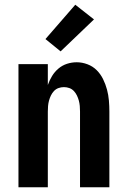

<svg xmlns="http://www.w3.org/2000/svg" viewBox="-20 -791 540 811"><path d="M58 0V-520H182V-432Q189 -452 200 -470Q211 -488 227 -501.5Q243 -515 263 -521.5Q283 -528 304 -528Q327 -528 349.5 -519.5Q372 -511 388.5 -494.5Q405 -478 415.5 -456.5Q426 -435 432 -412.5Q438 -390 440 -366.5Q442 -343 442 -320V0H318V-320Q318 -332 317 -343.5Q316 -355 313 -366Q310 -377 305 -387.5Q300 -398 292 -406.5Q284 -415 273 -419Q262 -423 250 -423Q238 -423 227 -419Q216 -415 208 -406.5Q200 -398 195 -387.5Q190 -377 187 -366Q184 -355 183 -343.5Q182 -332 182 -320V0ZM236 -574 172 -626 298 -771 377 -709Z"/></svg>

Font: Iosevka Term Curly Extrabold
Style: Regular
Weight: 800
Designer: Belleve Invis
Foundry: Belleve Invis
Version: Version 32.3.0